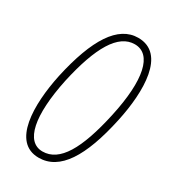

<svg xmlns="http://www.w3.org/2000/svg" viewBox="-181 -816 814 918"><g transform="rotate(30 226.5 -357.5)"><path d="M181 10C297 10 373 -109 422 -338C460 -514 461 -725 308 -725C197 -725 120 -605 70 -377C32 -198 33 10 181 10ZM182 -25C89 -25 62 -155 108 -373C154 -581 218 -690 309 -690C404 -690 432 -562 384 -343C338 -132 276 -25 182 -25Z"/></g></svg>

Font: Noto Sans ExtraCondensed ExtraLight
Style: Italic
Weight: 200
Width: 2
Italic angle: -12°
Designer: Monotype Design Team
Foundry: Monotype Imaging Inc.
Version: Version 2.013